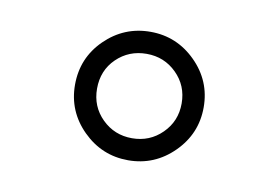

<svg xmlns="http://www.w3.org/2000/svg" viewBox="-43 -823 571 394"><g transform="rotate(10 242.5 -626.0)"><path d="M108.9 -626Q108.9 -682.1 148.4 -720.9Q188 -759.8 242.9 -759.8Q297.9 -759.8 337.4 -720.5Q377 -681.2 377 -626Q377 -570.8 337.4 -531.5Q297.9 -492.2 242.9 -492.2Q188 -492.2 148.4 -531.5Q108.9 -570.8 108.9 -626ZM154.8 -626Q154.8 -588.9 180.4 -563.5Q206.1 -538.1 242.9 -538.1Q279.8 -538.1 305.4 -563.5Q331.1 -588.9 331.1 -626Q331.1 -663.1 305.4 -688.5Q279.8 -713.9 242.9 -713.9Q206.1 -713.9 180.4 -689Q154.8 -664.1 154.8 -626Z"/></g></svg>

Font: Oakes Grotesk
Style: Italic
Weight: 400
Designer: Samuel Oakes
Foundry: Samuel Oakes
Version: Version 1.0 | wf-rip DC20170320